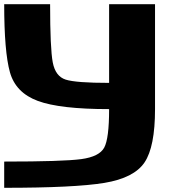

<svg xmlns="http://www.w3.org/2000/svg" viewBox="-20 -895 884 915"><path d="M0 -875H218.8Q218.8 -664.1 231.4 -597.7Q244.1 -531.2 293 -515.6Q341.8 -500 500 -500V-875H718.8V-375Q718.8 -195.3 668.9 -121.1Q619.1 -46.9 477.5 -23.4Q335.9 0 0 0V-125Q281.2 -125 367.2 -136.7Q453.1 -148.4 476.6 -191.4Q500 -234.4 500 -375Q265.6 -375 160.2 -414.1Q54.7 -453.1 27.3 -550.8Q0 -648.4 0 -875Z"/></svg>

Font: CraftyPE
Style: Regular
Weight: 400
Designer: Erek Butcher
Foundry: Haunted Coop
Version: Version 0.018;April 4, 2024;FontCreator 15.0.0.2962 64-bit